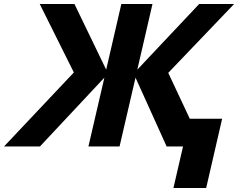

<svg xmlns="http://www.w3.org/2000/svg" viewBox="-20 -734 1193 962"><path d="M0 0 350 -371 179 -714H353L512 -385L588 -714H744L668 -385L978 -714H1153L823 -369L931 -139H1093L1013 208H849L897 0H815L659 -345L579 0H423L503 -345L180 0ZM980 0 983 -15H998L995 0Z"/></svg>

Font: Passageway
Style: BdIt
Weight: 700
Foundry: Ascender Corporation
Version: Version 1.11